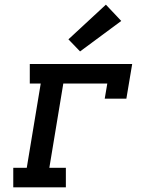

<svg xmlns="http://www.w3.org/2000/svg" viewBox="-20 -805 640 825"><path d="M37 0V-84H95L155 -446H108V-530H548L523 -381H430L441 -446H252L192 -84H263V0ZM324 -584 274 -636 435 -785 501 -715Z"/></svg>

Font: Iosevka Curly Slab MdExObl
Style: Regular
Weight: 500
Width: 7
Italic angle: -9°
Monospace: yes
Designer: Belleve Invis
Foundry: Belleve Invis
Version: Version 11.1.0; ttfautohint (v1.8.3)